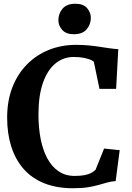

<svg xmlns="http://www.w3.org/2000/svg" viewBox="-20 -990 703 1021"><path d="M368 11Q281.5 11 215.8 -15.2Q150 -41.5 106.2 -91Q62.5 -140.5 40.2 -209.8Q18 -279 18 -364.5Q18 -453.5 45.5 -524.8Q73 -596 122.8 -646.8Q172.5 -697.5 239.2 -724.5Q306 -751.5 385 -751.5Q421 -751.5 452 -748.5Q483 -745.5 509.8 -741.2Q536.5 -737 561.2 -733.5Q586 -730 609 -728.5L597.5 -517.5H509L479 -661.5Q472.5 -668 458 -673.5Q443.5 -679 422.2 -683Q401 -687 371.5 -687Q317 -687 274.8 -652.5Q232.5 -618 208.5 -550Q184.5 -482 184.5 -380.5Q184.5 -311 196.2 -251.2Q208 -191.5 231.8 -147.5Q255.5 -103.5 291.8 -79Q328 -54.5 376.5 -54.5Q409 -54.5 430.2 -58.8Q451.5 -63 465 -70.5Q478.5 -78 488 -87L533.5 -200L616.5 -191.5L595 -27Q571.5 -25.5 550.2 -19.5Q529 -13.5 504.5 -6.5Q480 0.5 447.2 5.8Q414.5 11 368 11ZM372 -808Q331.5 -808 311 -830.8Q290.5 -853.5 290.5 -882.5Q290.5 -918 312.8 -944Q335 -970 380.5 -970H381.5Q422.5 -970 442.8 -947.2Q463 -924.5 463 -895.5Q463 -860 440.8 -834Q418.5 -808 373 -808Z"/></svg>

Font: Merriweather Light 18pt
Style: Bold
Weight: 700
Version: Version 2.100